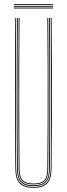

<svg xmlns="http://www.w3.org/2000/svg" viewBox="-20 -885 317 910"><path d="M138.5 5Q93.2 5 73.2 -16Q53.2 -37 52.8 -85Q51.8 -192.5 51.4 -284.6Q51 -376.8 51 -461Q51 -545.2 51.4 -628.2Q51.8 -711.2 52.5 -800H56.5Q55.8 -719.5 55.4 -625.5Q55 -531.5 55 -434.9Q55 -338.2 55.4 -248.5Q55.8 -158.8 56.5 -86.8Q57 -39.2 76 -19.1Q95 1 138.5 1Q182 1 201.1 -19.1Q220.2 -39.2 220.5 -86.8Q221.2 -158.2 221.6 -244.6Q222 -331 222 -425.2Q222 -519.5 221.6 -615Q221.2 -710.5 220.5 -800H224.5Q225.5 -684.5 225.9 -571.8Q226.2 -459 226 -339.8Q225.8 -220.5 224.2 -85Q223.8 -37 203.9 -16Q184 5 138.5 5ZM138.5 -3Q96.8 -3 78.9 -21.9Q61 -40.8 60.5 -86.5Q59.8 -158.2 59.4 -244.6Q59 -331 59 -425.2Q59 -519.5 59.4 -615Q59.8 -710.5 60.5 -800H64.5Q63.8 -719.5 63.4 -625.5Q63 -531.5 63 -434.9Q63 -338.2 63.4 -248.4Q63.8 -158.5 64.5 -86Q65 -41 82.5 -24Q100 -7 138.5 -7Q177.2 -7 194.8 -24Q212.2 -41 212.5 -86Q213.2 -157.8 213.6 -244.4Q214 -331 214 -425.2Q214 -519.5 213.6 -615Q213.2 -710.5 212.5 -800H216.5Q217.2 -719.5 217.6 -625.5Q218 -531.5 218 -435Q218 -338.5 217.6 -248.8Q217.2 -159 216.5 -86.5Q216.2 -40.8 198.2 -21.9Q180.2 -3 138.5 -3ZM138.5 -11Q102.5 -11 85.8 -26.4Q69 -41.8 68.5 -85.5Q67.8 -181.5 67.2 -301.8Q66.8 -422 67.1 -550.6Q67.5 -679.2 68.5 -800H72.5Q71.8 -719.5 71.4 -625.6Q71 -531.8 71 -435.2Q71 -338.8 71.4 -248.6Q71.8 -158.5 72.5 -85.2Q73 -43.5 88.8 -29.2Q104.5 -15 138.5 -15Q172.8 -15 188.5 -29.2Q204.2 -43.5 204.5 -85.2Q205.5 -181.2 205.9 -301.5Q206.2 -421.8 206 -550.4Q205.8 -679 204.5 -800H208.5Q209.2 -719.5 209.6 -625.5Q210 -531.5 210 -434.9Q210 -338.2 209.6 -248.2Q209.2 -158.2 208.5 -85.5Q208.2 -41.8 191.4 -26.4Q174.5 -11 138.5 -11ZM45.5 -861V-865H231.5V-861ZM45.5 -845V-849H231.5V-845ZM45.5 -853V-857H231.5V-853Z"/></svg>

Font: Big Shoulders Inline Thin
Style: Regular
Weight: 100
Designer: Patric King
Foundry: XO Type Co
Version: Version 2.002